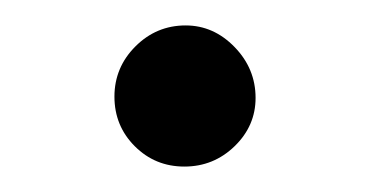

<svg xmlns="http://www.w3.org/2000/svg" viewBox="-20 -330 290 151"><path d="M181 -253Q181 -231 164.5 -215Q148 -199 125 -199Q102 -199 86 -215Q70 -231 70 -254Q70 -277 86.5 -293.5Q103 -310 126 -310Q148 -310 164.5 -293Q181 -276 181 -253Z"/></svg>

Font: STIX MathJax Main
Style: Regular
Weight: 400
Designer: MicroPress Inc., with final additions and corrections provided by Coen Hoffman, Elsevier (retired)
Version: Version 1.1.1